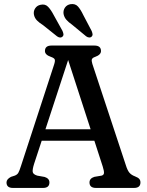

<svg xmlns="http://www.w3.org/2000/svg" viewBox="-20 -924 723 944"><path d="M223 -27Q223 0 191.5 0H43.5Q12 0 12 -27Q12 -43 34 -54.5L52.5 -60.5Q64.5 -65 70 -74.2Q75.5 -83.5 83.5 -109L246 -606.5Q252 -625 249 -632Q246 -639 230 -644.5Q201 -654.5 201 -673Q201 -700 233 -700H444.5Q476.5 -700 476.5 -673Q476.5 -654.5 447 -644Q435 -640 432 -633Q429 -626 434 -610L598.5 -112.5Q606.5 -86.5 616.2 -75Q626 -63.5 643.5 -57Q659 -51 664.8 -44.2Q670.5 -37.5 670.5 -27Q670.5 0 639 0H452Q420 0 420 -27Q420 -47 444 -54.5L479.5 -60.5Q490.5 -63.5 491.2 -73.2Q492 -83 485 -105.5L444 -232H185L147.5 -118Q139 -90.5 140.8 -78.8Q142.5 -67 163 -60.5L199.5 -54Q223 -46.5 223 -27ZM203.5 -288.5H425.5L315 -629ZM389.5 -850 430.5 -772Q434 -763.5 435 -756.5Q436 -749.5 430.5 -744Q425.5 -739 417.8 -739.8Q410 -740.5 403.5 -745.5L334.5 -802.5Q316.5 -815 306 -827.2Q295.5 -839.5 292.5 -855.5Q290 -873 299.5 -886.8Q309 -900.5 327 -903.5Q350 -907 363.5 -891.8Q377 -876.5 389.5 -850ZM244 -850 287 -772.5Q290.5 -764.5 291.8 -757.2Q293 -750 288 -744.5Q277.5 -734 261 -745L191.5 -800.5Q173 -812 161.8 -823.5Q150.5 -835 147 -851Q143.5 -868.5 152.8 -882.8Q162 -897 179.5 -900.5Q202 -905.5 216.2 -890.8Q230.5 -876 244 -850Z"/></svg>

Font: Fraunces 72pt S100
Style: Regular
Weight: 400
Version: Version 1.000; ttfautohint (v1.8.3)